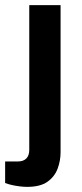

<svg xmlns="http://www.w3.org/2000/svg" viewBox="-49 -546 319 748"><path d="M57 182Q43 182 27 180Q11 178 -4 174.5Q-19 171 -29 167V83H21Q42 83 53.5 71.5Q65 60 65 38V-526H187V47Q187 80 175.5 111Q164 142 136 162Q108 182 57 182Z"/></svg>

Font: Archivo SemiBold
Style: Regular
Weight: 600
Designer: Hector Gatti
Foundry: Omnibus-Type
Version: Version 2.001